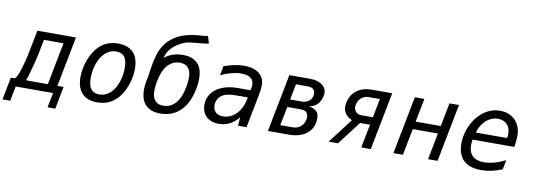

<svg xmlns="http://www.w3.org/2000/svg" viewBox="-86 -1213 4968 1789"><g transform="rotate(10 2398.0 -318.5)"><path d="M21.5 -73.2H54.2Q63 -73.2 72.8 -89.1Q82.5 -105 92 -129.9Q101.6 -154.8 110.6 -185.5Q119.6 -216.3 127.2 -246.3Q134.8 -276.4 140.6 -302.2Q146.5 -328.1 149.4 -343.8L189 -546.9H554.2L461.9 -73.2H521L479.5 139.6H406.2L433.6 0H80.6L53.2 139.6H-20ZM371.6 -73.2 449.2 -473.6H263.7L238.3 -341.8Q237.3 -336.9 233.6 -321.3Q230 -305.7 224.6 -282.7Q219.2 -259.8 211.9 -231.4Q204.6 -203.1 196.3 -172.4Q192.4 -157.2 188.2 -143.1Q184.1 -128.9 180.9 -117.9Q177.7 -106.9 175.3 -100.1Q172.9 -93.3 172.4 -93.3Q166.5 -83.5 166.5 -79.1Q166.5 -73.2 182.1 -73.2Z M853 14.2Q757.3 14.2 708.3 -39.1Q659.2 -92.3 659.2 -191.4Q659.2 -224.1 664.6 -258.1Q669.9 -292 679.7 -325Q689.5 -357.9 703.9 -388.4Q718.3 -418.9 735.8 -444.8Q775.4 -502.4 828.9 -531.2Q882.3 -560.1 952.1 -560.1Q1046.4 -560.1 1096.2 -508.1Q1146 -456.1 1146 -353.5Q1146 -321.8 1141.1 -288.3Q1136.2 -254.9 1126.5 -222.4Q1116.7 -189.9 1102.5 -158.9Q1088.4 -127.9 1069.8 -101.1Q1030.8 -44.4 977.3 -15.1Q923.8 14.2 853 14.2ZM857.9 -62Q890.6 -62 917.7 -74Q944.8 -85.9 966.3 -106.7Q987.8 -127.4 1003.7 -155Q1019.5 -182.6 1030.3 -214.1Q1041 -245.6 1046.1 -279.3Q1051.3 -313 1051.3 -345.2Q1051.3 -418 1025.6 -450.9Q1000 -483.9 948.2 -483.9Q915.5 -483.9 888.4 -471.9Q861.3 -460 839.8 -439.2Q818.4 -418.5 802.5 -390.9Q786.6 -363.3 775.9 -331.8Q765.1 -300.3 760 -266.6Q754.9 -232.9 754.9 -200.7Q754.9 -127.9 780.5 -95Q806.2 -62 857.9 -62Z M1450.2 14.2Q1393.6 14.2 1357.2 -2.7Q1320.8 -19.5 1299.8 -46.9Q1278.8 -74.2 1270.5 -109.1Q1262.2 -144 1262.2 -180.2Q1262.2 -198.7 1264.2 -219Q1266.1 -239.3 1270 -257.8Q1274.9 -280.3 1276.9 -290.5Q1278.8 -300.8 1279.3 -303.2L1291.5 -384.8Q1297.4 -423.3 1304 -454.6Q1310.5 -485.8 1318.4 -511.7Q1326.2 -537.6 1335.7 -559.1Q1345.2 -580.6 1356.9 -599.6Q1379.9 -637.2 1409.2 -664.1Q1438.5 -690.9 1470.9 -709.2Q1503.4 -727.5 1537.4 -738.5Q1571.3 -749.5 1604 -755.6Q1636.7 -761.7 1666.3 -764.2Q1695.8 -766.6 1719.2 -768.1Q1725.6 -768.6 1731 -769Q1736.3 -769.5 1741.2 -770.3Q1746.1 -771 1751.2 -772.7Q1756.3 -774.4 1762.7 -776.9L1783.7 -707.5Q1772.5 -703.6 1761.7 -701.7Q1751 -699.7 1739.7 -698.7L1620.6 -687Q1596.2 -684.6 1575.9 -679Q1555.7 -673.3 1531.2 -661.1Q1478 -634.8 1444.8 -600.3Q1411.6 -565.9 1399.4 -529.3L1389.6 -500Q1424.3 -529.8 1469 -544.9Q1513.7 -560.1 1565.4 -560.1Q1621.1 -560.1 1657.2 -543.7Q1693.4 -527.3 1714.1 -500.2Q1734.9 -473.1 1743.2 -438.7Q1751.5 -404.3 1751.5 -368.2Q1751.5 -344.7 1748.8 -320.3Q1746.1 -295.9 1741.7 -272.5Q1728.5 -203.6 1703.1 -150.1Q1677.7 -96.7 1640.9 -60.3Q1604 -23.9 1556.2 -4.9Q1508.3 14.2 1450.2 14.2ZM1464.8 -62Q1498 -62 1527.1 -75Q1556.2 -87.9 1579.6 -114Q1603 -140.1 1620.1 -179.7Q1637.2 -219.2 1647 -272.9Q1651.4 -296.9 1653.6 -320.6Q1655.8 -344.2 1655.8 -361.3Q1655.8 -420.4 1629.4 -452.1Q1603 -483.9 1549.3 -483.9Q1482.4 -483.9 1434.8 -431.2Q1387.2 -378.4 1368.2 -272.9Q1364.3 -250.5 1361.8 -227.3Q1359.4 -204.1 1359.4 -185.5Q1359.4 -165 1363.3 -143.1Q1367.2 -121.1 1378.7 -103.3Q1390.1 -85.4 1410.9 -73.7Q1431.6 -62 1464.8 -62Z M2003.4 14.2Q1966.8 14.2 1936.8 3.7Q1906.7 -6.8 1885.5 -26.6Q1864.3 -46.4 1852.8 -74.7Q1841.3 -103 1841.3 -138.2Q1841.3 -184.1 1860.8 -222.2Q1880.4 -260.3 1916.7 -287.6Q1953.1 -314.9 2004.9 -330.1Q2056.6 -345.2 2121.1 -345.2H2241.2L2247.1 -375Q2248 -379.4 2248.5 -384.3Q2249 -389.2 2249 -394Q2249 -439.9 2218.5 -461.9Q2188 -483.9 2130.9 -483.9Q2045.4 -483.9 1937 -434.1L1954.1 -522Q2007.3 -541 2054.2 -550.5Q2101.1 -560.1 2144.5 -560.1Q2189.9 -560.1 2225.8 -549.6Q2261.7 -539.1 2286.4 -519.8Q2311 -500.5 2324 -472.7Q2336.9 -444.8 2336.9 -409.7Q2336.9 -393.1 2334 -367.9Q2331.1 -342.8 2325.2 -312L2264.2 0H2184.1L2189.9 -81.1Q2154.8 -35.6 2107.9 -10.7Q2061 14.2 2003.4 14.2ZM2031.2 -61Q2064 -61 2094.7 -74Q2125.5 -86.9 2151.1 -111.6Q2176.8 -136.2 2195.8 -172.4Q2214.8 -208.5 2224.1 -254.9L2228 -274.9H2144Q2116.7 -274.9 2095.9 -274.2Q2075.2 -273.4 2059.3 -271.5Q2043.5 -269.5 2031 -266.4Q2018.6 -263.2 2008.3 -258.8Q1975.1 -244.6 1955.1 -216.3Q1935.1 -188 1935.1 -149.9Q1935.1 -108.9 1960 -85Q1984.9 -61 2031.2 -61Z M2573.2 -546.9H2767.1Q2808.6 -546.9 2838.4 -537.6Q2868.2 -528.3 2887.5 -513.4Q2906.7 -498.5 2915.8 -479.2Q2924.8 -460 2924.8 -439.9Q2924.8 -434.1 2924.1 -428.2Q2923.3 -422.4 2922.4 -416.5Q2912.6 -361.8 2881.8 -330.6Q2851.1 -299.3 2803.7 -293Q2835.4 -286.6 2854.2 -276.4Q2873 -266.1 2883.1 -253.4Q2893.1 -240.7 2896 -225.8Q2898.9 -210.9 2898.9 -194.8Q2898.9 -145 2880.6 -108.4Q2862.3 -71.8 2830.8 -47.6Q2799.3 -23.4 2757.3 -11.7Q2715.3 0 2668.5 0H2466.8ZM2731 -324.7Q2751.5 -324.7 2769.5 -331.1Q2787.6 -337.4 2801 -348.9Q2814.5 -360.4 2822.3 -377Q2830.1 -393.6 2830.1 -414.1Q2830.1 -425.3 2827.1 -436Q2824.2 -446.8 2816.4 -455.1Q2808.6 -463.4 2794.9 -468.5Q2781.2 -473.6 2759.8 -473.6H2648.9L2619.6 -324.7ZM2687.5 -73.2Q2704.1 -73.2 2720.9 -77.6Q2737.8 -82 2752.7 -91.6Q2767.6 -101.1 2779.3 -116.5Q2791 -131.8 2797.9 -153.8Q2803.7 -173.3 2803.7 -189.9Q2803.7 -202.6 2800.3 -213.4Q2796.9 -224.1 2790 -232.4Q2786.6 -236.3 2781.7 -239.7Q2776.9 -243.2 2769.3 -245.8Q2761.7 -248.5 2750.7 -250Q2739.7 -251.5 2724.1 -251.5H2605.5L2570.8 -73.2Z M3219.7 -233.9Q3207.5 -239.7 3192.9 -249Q3178.2 -258.3 3165.8 -272Q3153.3 -285.6 3144.8 -304Q3136.2 -322.3 3136.2 -345.7Q3136.2 -354 3137.5 -365.5Q3138.7 -377 3141.1 -389.6Q3149.9 -431.6 3170.4 -461.4Q3190.9 -491.2 3219.5 -510.3Q3248 -529.3 3282.5 -538.1Q3316.9 -546.9 3352.5 -546.9H3546.4L3439.9 0H3350.1L3393.6 -222.2H3299.3L3129.9 0H3041.5ZM3407.7 -295.4 3442.4 -473.6H3331.5Q3317.4 -473.6 3301.5 -468.3Q3285.6 -462.9 3271.5 -451.9Q3257.3 -440.9 3246.3 -424.1Q3235.4 -407.2 3231 -384.3Q3230 -377.4 3229.2 -371.6Q3228.5 -365.7 3228.5 -360.4Q3228.5 -345.7 3234.1 -333.7Q3239.7 -321.8 3249.3 -313.2Q3258.8 -304.7 3271 -300Q3283.2 -295.4 3296.4 -295.4Z M3760.7 -546.9H3850.6L3807.1 -324.7H4044.9L4088.4 -546.9H4178.2L4071.8 0H3981.9L4030.8 -251.5H3793L3744.1 0H3654.3Z M4485.8 14.2Q4375 14.2 4318.6 -40Q4262.2 -94.2 4262.2 -198.7Q4262.2 -236.8 4269.8 -274.9Q4277.3 -313 4291.5 -348.6Q4305.7 -384.3 4326.2 -416.5Q4346.7 -448.7 4372.6 -475.1Q4413.6 -517.6 4462.2 -539.3Q4510.7 -561 4565.4 -561Q4610.4 -561 4647 -546.4Q4683.6 -531.7 4709.7 -505.1Q4735.8 -478.5 4750 -440.7Q4764.2 -402.8 4764.2 -356.9Q4764.2 -339.4 4761.7 -314.7Q4759.3 -290 4753.4 -252H4359.4Q4356.4 -236.3 4355 -223.6Q4353.5 -210.9 4353.5 -198.2Q4353.5 -133.3 4390.6 -97.7Q4427.7 -62 4499.5 -62Q4543.5 -62 4594.2 -75.7Q4645 -89.4 4701.2 -117.2L4683.6 -27.8Q4631.8 -6.8 4583.3 3.7Q4534.7 14.2 4485.8 14.2ZM4672.4 -321.8Q4675.3 -335 4676.3 -343.8Q4677.2 -352.5 4677.2 -360.8Q4677.2 -389.6 4668.9 -412.6Q4660.6 -435.5 4645.3 -451.4Q4629.9 -467.3 4608.2 -475.6Q4586.4 -483.9 4559.6 -483.9Q4527.8 -483.9 4499.3 -472.4Q4470.7 -460.9 4447 -439.7Q4423.3 -418.5 4405.3 -388.4Q4387.2 -358.4 4376.5 -321.8Z"/></g></svg>

Font: Hack
Style: Italic
Weight: 400
Italic angle: -11°
Monospace: yes
Designer: Christopher Simpkins
Foundry: Christopher Simpkins
Version: Version 2.019; ttfautohint (v1.4.1) -l 4 -r 80 -G 350 -x 0 -